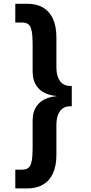

<svg xmlns="http://www.w3.org/2000/svg" viewBox="-20 -836 490 1038"><path d="M313.4 -315Q290.7 -315 263.7 -320Q236.6 -325 212.2 -339Q187.8 -353.1 172.1 -380.3Q156.4 -407.6 156.4 -451.6V-586.9Q156.4 -620.9 154.5 -645Q152.5 -669 146.9 -684.4Q141.3 -699.7 129.9 -706.9Q118.5 -714.1 99.6 -714.1H62.7V-815.6H127.7Q178.1 -815.6 213.2 -794.8Q248.4 -774 266.6 -733.7Q284.9 -693.4 284.9 -634.4V-473.9Q284.9 -439.4 294.1 -416.7Q303.4 -394 319.7 -382.8Q336 -371.6 356.7 -371.6H368V-315ZM62.7 182.6V81.1H99.6Q118.5 81.1 129.9 73.9Q141.3 66.7 146.9 51.4Q152.5 36 154.5 11.8Q156.4 -12.5 156.4 -46.1V-181.4Q156.4 -225.9 172.1 -252.9Q187.8 -279.9 212.2 -294Q236.6 -308 263.7 -313Q290.7 -318 313.4 -318H368V-261.4H356.7Q336 -261.4 319.7 -250.2Q303.4 -239 294.1 -216.3Q284.9 -193.6 284.9 -159.1V1.4Q284.9 60.4 266.6 100.7Q248.4 141 213.2 161.8Q178.1 182.6 127.7 182.6Z"/></svg>

Font: League Mono Thin Condensed
Style: Regular
Weight: 100
Width: 1
Designer: Tyler Finck
Foundry: The League of Moveable Type / Tyler Finck
Version: Version 2.300;RELEASE